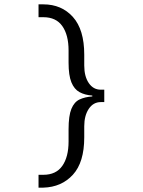

<svg xmlns="http://www.w3.org/2000/svg" viewBox="-20 -732 656 882"><path d="M157 130V71H179Q237.5 71 266.2 30Q295 -11 295 -82V-138Q295 -200.5 308 -232Q321 -263.5 345.2 -275Q369.5 -286.5 404 -289V-293Q369.5 -295.5 345.2 -308.8Q321 -322 308 -353.8Q295 -385.5 295 -444V-500Q295 -571.5 266.2 -612.2Q237.5 -653 179 -653H157V-712H179Q263 -712 315 -654Q367 -596 367 -481V-431Q367 -381 387.8 -350.5Q408.5 -320 443 -320H459V-263H443Q408.5 -263 387.8 -232Q367 -201 367 -152V-101Q367 13.5 315 70.5Q263 127.5 179 130Z"/></svg>

Font: Overpass Mono Light
Style: Regular
Weight: 300
Monospace: yes
Designer: Delve Withrington, Dave Bailey
Foundry: Delve Fonts LLC
Version: Version 4.000